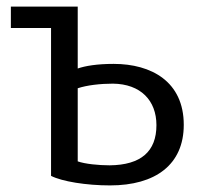

<svg xmlns="http://www.w3.org/2000/svg" viewBox="-20 -551 636 583"><path d="M216 -61V-283C243.9 -292.3 284.7 -297 323 -297C407 -296 455 -246 455 -171C455 -91 408 -50 313 -49C279 -49 238 -53.2 216 -61ZM13 -531V-466H135V-17C168 0 242 12 314 12C452 12 538 -51 538 -172C538 -303 440 -357 325 -357C275 -357 239 -351 216 -343V-531Z"/></svg>

Font: Repo
Style: Regular
Weight: 400
Designer: Stefan Peev
Foundry: Context Ltd
Version: Version 0.000